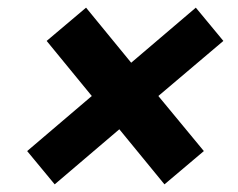

<svg xmlns="http://www.w3.org/2000/svg" viewBox="-20 -585 622 502"><path d="M123 -103 51 -190 220 -334 102 -478 205 -565 323 -421 492 -565 564 -478 394 -334 513 -190 410 -103 292 -247Z"/></svg>

Font: Gantari
Style: Bold Italic
Weight: 700
Italic angle: -10°
Designer: Anugrah Pasau
Foundry: Lafontype
Version: Version 1.000; ttfautohint (v1.8.4.7-5d5b)